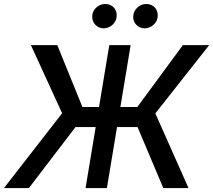

<svg xmlns="http://www.w3.org/2000/svg" viewBox="-38 -957 1084 977"><path d="M626.8 -727.3H518.1L465.9 -412.6H381.4L253.6 -727.3H119.3L278.1 -380.7L-17.8 0H109L346.2 -310.4H448.9L397.4 0H506L557.5 -310.4H661.9L793 0H921.2L752.5 -380L1026.3 -727.3H892.4L660.9 -412.6H574.6ZM431.8 -881.4C426.1 -845.2 453.1 -812.9 489 -812.9C522.4 -812.9 550.4 -838.4 555 -867.9C561.1 -906.6 535.9 -936.8 497.2 -936.8C467 -936.8 436.4 -913.4 431.8 -881.4ZM640.6 -881.4C634.2 -844.1 661.9 -812.9 697.8 -812.9C731.2 -812.9 759.2 -838.4 763.8 -867.9C769.9 -906.6 744.7 -936.8 706 -936.8C675.8 -936.8 646 -913.4 640.6 -881.4Z"/></svg>

Font: Margiela Sans Medium
Style: Italic
Weight: 500
Italic angle: -9.39999°
Designer: Stefan Endress, Andreas Faust
Version: Version 1.100;FEAKit 1.0